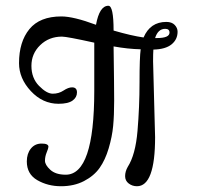

<svg xmlns="http://www.w3.org/2000/svg" viewBox="-20 -641 689 666"><path d="M511 -428 518 -165Q518 5 455 5Q439 5 426.5 -4.5Q414 -14 414 -30Q414 -46 423 -62Q450 -104 457 -187Q464 -270 464 -356Q464 -442 468 -470Q424 -471 374 -480Q376 -342 376 -291.5Q376 -241 372.5 -204Q369 -167 357 -126.5Q345 -86 325.5 -58.5Q306 -31 271.5 -13Q237 5 191.5 5Q146 5 109.5 -16Q73 -37 73 -81Q73 -108 87 -125.5Q101 -143 124.5 -143Q148 -143 148 -132Q148 -127 142 -112.5Q136 -98 136 -83.5Q136 -69 154.5 -52Q173 -35 208 -35Q307 -35 307 -326V-493Q212 -514 195 -514Q150 -514 119.5 -484.5Q89 -455 89 -412.5Q89 -370 115.5 -343Q142 -316 163 -316Q184 -316 200.5 -327Q217 -338 230 -338Q247 -338 247 -320.5Q247 -303 231.5 -292Q216 -281 183 -281Q128 -281 87 -325Q46 -369 46 -422Q46 -496 82 -540Q118 -584 193 -584Q235 -584 313 -555Q325 -621 356 -621Q374 -621 374 -535Q436 -517 478 -511Q501 -565 557 -565Q576 -565 586 -554.5Q596 -544 596 -531Q596 -504 575 -487Q554 -470 512 -469Q511 -455 511 -428ZM553 -541Q528 -541 518 -509H524Q568 -509 568 -528Q568 -541 553 -541Z"/></svg>

Font: Cookie
Style: Regular
Weight: 400
Designer: Ania Kruk
Foundry: Ania Kruk
Version: Version 1.004